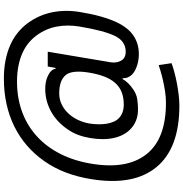

<svg xmlns="http://www.w3.org/2000/svg" viewBox="2 -742 932 976"><g transform="rotate(-90 468.0 -254.0)"><path d="M45.5 -257.1Q56.8 -327.1 79.4 -386Q101.9 -445 137.1 -495Q171.9 -544.7 216.1 -582.9Q260.3 -621.1 313.2 -647.2Q366.1 -673.3 427.2 -686.8Q488.3 -700.3 556.8 -700.3Q606.9 -700.3 649.1 -691.9Q691.4 -683.6 726.4 -668.1Q761.4 -652.7 789.1 -630.3Q816.8 -608 837.4 -580.3Q879.3 -523.8 893.3 -456Q907.3 -388.1 894.9 -313.9Q890.6 -288.4 885.3 -262.1Q880 -235.8 872.7 -209.9Q865.4 -183.9 856.4 -159.3Q847.3 -134.6 835.6 -112.6Q823.9 -90.6 808.8 -72.4Q793.7 -54.3 774.5 -41.4Q755.3 -28.4 732.1 -21.3Q708.8 -14.2 680.4 -14.2Q653.4 -14.2 626.8 -22Q612.6 -26.3 599.8 -32.7Q587 -39.1 577.8 -48.1Q568.5 -57.2 563.2 -69.2Q557.9 -81.3 558.2 -96.6H554Q537.6 -66.8 499.3 -41.2Q476.9 -26.3 452.1 -22.4Q427.2 -18.5 400.6 -18.5Q369.3 -18.5 345.3 -27.7Q321.4 -36.9 303.3 -53.3Q285.2 -69.6 273.1 -91.4Q261 -113.3 255 -139.9Q248.9 -166.5 248.8 -197.1Q248.6 -227.6 254.3 -261.4Q259.6 -293.7 270.1 -321.9Q280.5 -350.1 297.6 -374.6Q315.3 -401.3 337.7 -422.6Q360.1 -443.9 386.5 -459Q413 -474.1 442.6 -482.1Q472.3 -490.1 504.6 -490.1Q540.5 -490.1 568.2 -477.6Q603.3 -461.6 606.5 -437.5H610.8L617.9 -477.3H693.2L639.2 -156.2Q634.9 -126.4 648.1 -103.7Q661.2 -81 693.2 -81Q747.5 -81 774.1 -137.4Q787.6 -166.2 799.2 -210Q810.7 -253.9 821 -315.3Q831.3 -376.4 820.8 -431.8Q810.4 -487.2 775.9 -534.1Q758.9 -557.2 736.2 -575.6Q713.4 -594.1 684.3 -606.9Q655.2 -619.7 619.5 -626.6Q583.8 -633.5 541.2 -633.5Q457.7 -633.5 387.4 -607.6Q317.1 -581.7 263.3 -532.7Q209.5 -483.7 173.8 -413.4Q138.1 -343 123.6 -254.3Q93.8 -73.9 172.6 25.2Q250.7 123.6 433.2 123.6Q462 123.6 492 119Q522 114.3 548.3 108.3Q574.6 102.3 595 96.1Q615.4 89.8 625 86.6L634.9 152Q617.2 158.7 591.3 165.8Q565.3 172.9 536 178.6Q506.7 184.3 476.2 188Q445.7 191.8 419 191.8Q202.1 191.8 106.2 74.9Q10.3 -41.9 45.5 -257.1ZM326.7 -180.4Q329.5 -160.5 336.5 -144Q343.4 -127.5 355.3 -115.8Q367.2 -104 384.4 -97.5Q401.6 -90.9 424.7 -90.9Q460.6 -90.9 487.6 -101.6Q514.6 -112.2 534.1 -134.1Q553.6 -155.9 566.4 -188.7Q579.2 -221.6 586.6 -265.6Q601.6 -355.1 573.5 -387.1Q545.5 -419 481.5 -419Q451.3 -419 425.6 -406.6Q399.9 -394.2 380 -373.2Q360.1 -352.3 346.8 -324.4Q333.5 -296.5 328.1 -265.6Q324.6 -242.9 324.2 -221.8Q323.9 -200.6 326.7 -180.4Z"/></g></svg>

Font: Inter P
Style: Italic
Weight: 400
Italic angle: -9.40001°
Designer: Rasmus Andersson
Foundry: rsms
Version: Version 3.018;git-588b23468